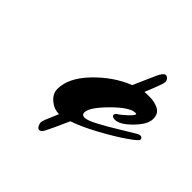

<svg xmlns="http://www.w3.org/2000/svg" viewBox="-149 -938 856 856"><g transform="rotate(45 278.5 -510.5)"><path d="M220 -337H218Q187 -337 161 -359.5Q135 -382 135 -411Q135 -481 205 -553.5Q275 -626 359 -659Q404 -761 405 -763Q420 -797 434 -797Q441 -797 447.5 -790Q454 -783 454 -772Q454 -761 419 -676Q425 -677 453.5 -677Q482 -677 507 -664.5Q532 -652 532 -618Q532 -584 488.5 -539.5Q445 -495 414 -495Q394 -495 394 -507Q394 -515 404 -521Q415 -527 439 -549Q463 -571 463 -579Q463 -582 457 -582Q422 -582 358 -518Q294 -454 294 -422Q294 -406 311.5 -406Q329 -406 368 -426.5Q407 -447 464 -482Q521 -517 529.5 -521.5Q538 -526 543 -526Q557 -526 557 -512Q556 -504 510.5 -472.5Q465 -441 397 -404Q329 -367 278 -350Q241 -266 227 -240Q217 -224 208 -224Q199 -224 193.5 -234.5Q188 -245 188 -255Q188 -265 220 -337Z"/></g></svg>

Font: Mrs Sheppards
Style: Regular
Weight: 400
Version: Version 1.000